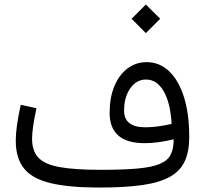

<svg xmlns="http://www.w3.org/2000/svg" viewBox="-20 -842 924 862"><path d="M570.8 -757.8 634.8 -821.8 699.2 -757.8 634.8 -693.4ZM759.8 -216.8Q725.1 -208 691.4 -203.6Q657.7 -199.2 629.4 -199.2Q472.2 -199.2 472.2 -335.4Q472.2 -403.3 493.2 -454.3Q514.2 -505.4 551.8 -534.2Q589.4 -563 638.2 -563Q696.8 -563 739.7 -521.7Q782.7 -480.5 806.2 -405.3Q829.6 -330.1 829.6 -227.1Q829.6 -162.1 809.6 -118.4Q789.6 -74.7 743.4 -48.6Q697.3 -22.5 619.4 -11.2Q541.5 0 426.3 0Q289.1 0 206.5 -20Q124 -40 87.4 -86.2Q50.8 -132.3 50.8 -210.4Q50.8 -271.5 73.2 -371.6L143.6 -356Q124 -265.6 124 -218.8Q124 -164.6 152.3 -134.3Q180.7 -104 248 -91.8Q315.4 -79.6 432.1 -79.6Q533.7 -79.6 597.9 -85.4Q662.1 -91.3 697.3 -106Q732.4 -120.6 746.1 -147.5Q759.8 -174.3 759.8 -216.8ZM750.5 -285.6Q745.1 -380.4 714.8 -432.6Q684.6 -484.9 635.3 -484.9Q592.3 -484.9 564.7 -445.3Q537.1 -405.8 537.1 -345.2Q537.1 -270.5 633.3 -270.5Q683.1 -270.5 750.5 -285.6Z"/></svg>

Font: Estedad-FD Regular
Style: FD-Regular
Weight: 400
Designer: Amin Abedi
Version: Version 7.3